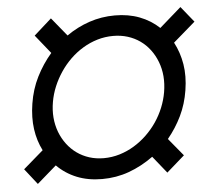

<svg xmlns="http://www.w3.org/2000/svg" viewBox="-47 -664 818 726"><g transform="rotate(-5 361.5 -301.0)"><path d="M21.3 -52.6 97.3 -118.3Q78.1 -155.9 71.9 -200.5Q65.7 -245 73.9 -296.9Q82.4 -351.2 105.5 -397.2Q128.6 -443.2 161.9 -481.9L105.1 -552.6L171.9 -612.2L229 -542.3Q269.9 -571 316.2 -586.6Q362.6 -602.3 413.4 -602.3Q464.8 -602.3 506.7 -586.3Q548.7 -570.3 581 -540.1L663.4 -612.2L711.6 -552.6L627.8 -480.1Q648.4 -441.4 655.9 -396Q663.4 -350.5 654.8 -296.9Q646.7 -245.4 625.4 -201.2Q604 -157 572.8 -119.3L627.8 -52.6L559.7 7.1L507.8 -57.5Q463.1 -25.2 414.6 -7.6Q366.1 9.9 312.5 9.9Q259.2 9.9 216.6 -7.3Q174 -24.5 141.7 -56.8L68.2 7.1ZM161.2 -182.5Q171.2 -156.6 187.1 -135.5Q203.1 -114.3 224.1 -99.4Q245 -84.5 270.6 -76.3Q296.2 -68.2 325.3 -68.2Q356.5 -68.2 385.7 -77.1Q414.8 -85.9 440.7 -101.6Q466.6 -117.2 489 -138.7Q511.4 -160.2 528.6 -185.5Q545.8 -210.9 557.4 -239.3Q568.9 -267.8 573.9 -296.9Q584.5 -360.1 564.6 -411.9Q554.7 -437.9 538.9 -458.8Q523.1 -479.8 502 -494.7Q480.8 -509.6 455.3 -517.6Q429.7 -525.6 400.6 -525.6Q369.3 -525.6 340.2 -516.9Q311.1 -508.2 285.2 -492.5Q259.2 -476.9 237.2 -455.6Q215.2 -434.3 198 -408.7Q180.8 -383.2 168.9 -354.8Q157 -326.3 152 -296.9Q141.3 -235.8 161.2 -182.5Z"/></g></svg>

Font: Inter P
Style: Italic
Weight: 400
Italic angle: -9.40001°
Designer: Rasmus Andersson
Foundry: rsms
Version: Version 3.018;git-588b23468